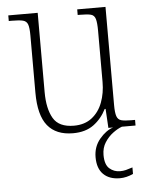

<svg xmlns="http://www.w3.org/2000/svg" viewBox="-54 -580 663 852"><g transform="rotate(-5 277.5 -154.5)"><path d="M256 10Q181 10 143 -36.5Q105 -83 105 -184V-439Q105 -473 99.5 -488Q94 -503 78 -507Q62 -511 30 -511H15V-536H146V-183Q146 -109 171 -66Q196 -23 263 -23Q311 -23 343 -48Q375 -73 390.5 -114.5Q406 -156 406 -205V-433Q406 -469 401 -486Q396 -503 380.5 -507Q365 -511 332 -511H322V-536H448V-99Q448 -65 453.5 -49Q459 -33 474 -29Q489 -25 518 -25H535V0H414L409 -85H405Q384 -43 348 -16.5Q312 10 256 10ZM446 227Q399 227 372.5 201Q346 175 346 125Q346 78 374.5 44Q403 10 435 0H474Q455 7 434 22.5Q413 38 397.5 62Q382 86 382 118Q382 161 402 178.5Q422 196 449 196Q463 196 475 193Q487 190 505 184V213Q475 227 446 227Z"/></g></svg>

Font: Noto Serif Georgian SemiCondensed ExtraLight
Style: Regular
Weight: 200
Width: 4
Designer: Monotype Design Team, Akaki Razmadze
Foundry: Google LLC
Version: Version 2.003; ttfautohint (v1.8.4.7-5d5b)